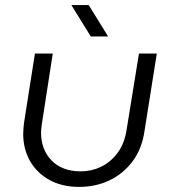

<svg xmlns="http://www.w3.org/2000/svg" viewBox="-20 -720 672 753"><path d="M595 -510 547 -208Q537 -137 500.5 -88Q464 -39 410 -13Q356 13 290 13Q223 13 173.5 -14.5Q124 -42 97.5 -89Q71 -136 71 -195Q71 -204 72 -215.5Q73 -227 74 -237L117 -510H187L144 -233Q143 -225 142 -216.5Q141 -208 141 -200Q141 -133 182.5 -90.5Q224 -48 297 -48Q339 -48 376.5 -66Q414 -84 441.5 -121Q469 -158 477 -214L525 -510ZM336 -577 260 -700H328L404 -577Z"/></svg>

Font: MuseoModerno Light
Style: Italic
Weight: 300
Italic angle: -9°
Designer: Pablo Cosgaya, Héctor Gatti, Marcela Romero, and the Authors of The MuseoModerno Project.
Foundry: Omnibus-Type Team
Version: Version 1.003